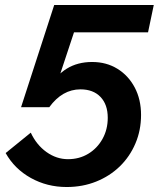

<svg xmlns="http://www.w3.org/2000/svg" viewBox="-20 -735 637 771"><path d="M2.7 -120.4 103.6 -202.3Q126.4 -153.3 166.6 -124.5Q206.9 -95.8 252.9 -95.8Q298.6 -95.8 334.5 -117.6Q370.5 -139.3 391.6 -177.2Q412.7 -215.2 412.7 -261.9Q412.7 -315.2 383.6 -345.7Q354.5 -376.2 303.1 -376.2Q230.2 -376.2 177.9 -304.6H64.6L197.7 -715H597.5L574.5 -605.2H221.6L299.8 -673.5L201.3 -376.3H171.5Q204.9 -432.7 248.3 -459.4Q291.7 -486.1 350.1 -486.1Q407.3 -486.1 451.5 -458.8Q495.7 -431.6 521.1 -383.5Q546.4 -335.5 546.4 -273.5Q546.4 -211.6 523.7 -158.7Q501.1 -105.7 460.9 -66.7Q420.6 -27.7 366.2 -5.9Q311.7 16 247.6 16Q169.1 16 103.7 -20.4Q38.3 -56.8 2.7 -120.4Z"/></svg>

Font: Wix Madefor Text
Style: Italic
Weight: 400
Italic angle: -12°
Designer: Dalton Maag Ltd
Foundry: Dalton Maag Ltd
Version: Version 3.100